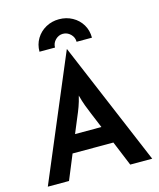

<svg xmlns="http://www.w3.org/2000/svg" viewBox="-119 -888 804 972"><g transform="rotate(-15 283.0 -402.0)"><path d="M9.7 0 282.6 -647.2H284L556.9 0H441.7L388.2 -129.9H174.3L120.8 0ZM211.8 -221.5H350L317.4 -300Q306.9 -325 297.9 -349Q288.9 -372.9 280.6 -404.9Q272.9 -372.9 264.2 -349.3Q255.6 -325.7 244.4 -300ZM145.8 -670.8Q145.8 -709 164.2 -739.2Q182.6 -769.4 213.9 -786.8Q245.1 -804.2 283.3 -804.2Q321.5 -804.2 353.1 -786.8Q384.7 -769.4 402.8 -739.2Q420.8 -709 420.8 -670.8H340.3Q340.3 -694.4 323.3 -711.1Q306.2 -727.8 283.3 -727.8Q261.1 -727.8 244.1 -711.1Q227.1 -694.4 227.1 -670.8Z"/></g></svg>

Font: Afacad SemiBold
Style: Regular
Weight: 600
Designer: Kristian Moeller
Foundry: Dicotype
Version: Version 1.000